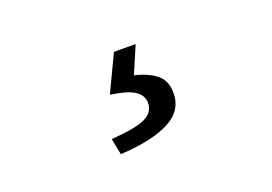

<svg xmlns="http://www.w3.org/2000/svg" viewBox="-51 -125 708 499"><g transform="rotate(-20 303.0 125.0)"><path d="M214 253 205 208Q275 203 300.5 190Q326 177 326 152Q326 131 307 118Q288 105 240 98L288 -3H348L316 72Q354 81 375.5 98.5Q397 116 397 150Q397 199 349.5 223.5Q302 248 214 253Z"/></g></svg>

Font: Chiron Sans HK TT
Style: Regular
Weight: 400
Designer: Ryoko NISHIZUKA 西塚涼子 (kana, bopomofo & ideographs); Paul D. Hunt (Latin, Greek & Cyrillic); Sandoll Communications 산돌커뮤니
Foundry: Adobe
Version: Version 2.022;hotconv 1.0.109;makeotfexe 2.5.65596